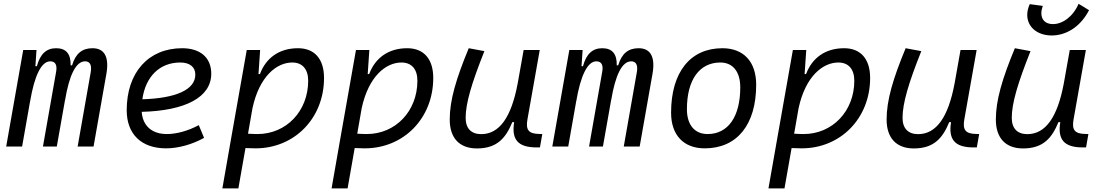

<svg xmlns="http://www.w3.org/2000/svg" viewBox="-20 -786 5899 1030"><path d="M175.8 -517.6H104.5L13.2 0H98.6L141.6 -243.7V-242.7C165 -380.9 202.1 -457 249.5 -457C276.9 -457 288.1 -437.5 280.8 -399.4L210.4 0H284.7L329.1 -251V-249C351.6 -383.3 387.2 -457 436.5 -457C462.9 -457 473.1 -436.5 466.8 -399.4L396.5 0H481.9L550.8 -390.6C566.4 -480.5 540.5 -527.3 476.1 -527.3C421.9 -527.3 385.7 -500 366.7 -435.5H358.9C360.4 -498 333.5 -527.3 281.2 -527.3C230 -527.3 195.8 -498 177.7 -430.7H169.9Z M875.5 -66.9C794.9 -66.9 745.6 -110.8 740.2 -186C975.1 -191.9 1113.3 -264.6 1113.3 -390.6C1113.3 -476.6 1055.2 -527.3 957 -527.3C776.4 -527.3 659.7 -397.5 659.7 -194.8C659.7 -66.4 738.3 9.8 871.1 9.8C936.5 9.8 1011.7 -11.2 1074.7 -46.4L1046.4 -114.7C990.7 -84.5 927.7 -66.9 875.5 -66.9ZM743.7 -253.4C760.7 -375.5 836.9 -450.7 946.8 -450.7C998.5 -450.7 1027.8 -426.3 1027.8 -385.7C1027.8 -305.2 924.8 -258.8 743.7 -253.4Z M1258.8 224.6 1296.9 8.3C1314.9 9.3 1332.5 9.8 1350.6 9.8C1560.5 9.8 1718.3 -152.3 1718.3 -367.7C1718.3 -469.7 1667.5 -527.3 1578.6 -527.3C1477.5 -527.3 1406.7 -475.1 1374.5 -388.7H1366.7L1375.5 -517.6H1303.7L1212.4 -1V-0.5C1212.4 -0.5 1212.4 -0.5 1212.4 -0.5L1172.9 224.6ZM1310.5 -68.8 1334.5 -206.1C1371.6 -377 1464.4 -450.7 1547.9 -450.7C1602.1 -450.7 1633.3 -415 1633.3 -353C1633.3 -189.9 1516.1 -66.9 1361.3 -66.9C1342.8 -66.9 1325.7 -67.9 1310.5 -68.8Z M1844.7 224.6 1882.8 8.3C1900.9 9.3 1918.5 9.8 1936.5 9.8C2146.5 9.8 2304.2 -152.3 2304.2 -367.7C2304.2 -469.7 2253.4 -527.3 2164.6 -527.3C2063.5 -527.3 1992.7 -475.1 1960.4 -388.7H1952.6L1961.4 -517.6H1889.6L1798.3 -1V-0.5C1798.3 -0.5 1798.3 -0.5 1798.3 -0.5L1758.8 224.6ZM1896.5 -68.8 1920.4 -206.1C1957.5 -377 2050.3 -450.7 2133.8 -450.7C2188 -450.7 2219.2 -415 2219.2 -353C2219.2 -189.9 2102.1 -66.9 1947.3 -66.9C1928.7 -66.9 1911.6 -67.9 1896.5 -68.8Z M2538.6 10.3C2648.4 10.3 2693.8 -47.4 2728.5 -130.9H2738.3C2723.6 -40 2755.4 4.9 2859.4 4.9H2876.5L2889.2 -66.9L2872.6 -67.4C2815.4 -68.4 2799.3 -89.4 2809.6 -146L2875.5 -517.6H2789.1L2756.8 -336.4V-336.9C2723.1 -157.2 2659.2 -66.4 2561.5 -66.4C2507.8 -66.4 2478 -97.2 2478 -153.8C2478 -231.9 2509.8 -338.9 2578.6 -511.7L2494.6 -527.3C2426.3 -362.3 2392.6 -248 2392.6 -145C2392.6 -45.4 2444.8 10.3 2538.6 10.3Z M3105.5 -517.6H3034.2L2942.9 0H3028.3L3071.3 -243.7V-242.7C3094.7 -380.9 3131.8 -457 3179.2 -457C3206.5 -457 3217.8 -437.5 3210.4 -399.4L3140.1 0H3214.4L3258.8 -251V-249C3281.2 -383.3 3316.9 -457 3366.2 -457C3392.6 -457 3402.8 -436.5 3396.5 -399.4L3326.2 0H3411.6L3480.5 -390.6C3496.1 -480.5 3470.2 -527.3 3405.8 -527.3C3351.6 -527.3 3315.4 -500 3296.4 -435.5H3288.6C3290 -498 3263.2 -527.3 3210.9 -527.3C3159.7 -527.3 3125.5 -498 3107.4 -430.7H3099.6Z M3760.7 9.8C3934.1 9.8 4036.6 -117.2 4036.6 -331.5C4036.6 -455.1 3969.2 -527.3 3855.5 -527.3C3682.6 -527.3 3580.1 -398.4 3580.1 -181.2C3580.1 -61 3647.5 9.8 3760.7 9.8ZM3775.9 -66.9C3706.5 -66.9 3665 -116.2 3665 -200.2C3665 -357.4 3731.9 -450.7 3844.2 -450.7C3912.1 -450.7 3951.2 -400.9 3951.2 -317.4C3951.2 -159.7 3885.7 -66.9 3775.9 -66.9Z M4188.5 224.6 4226.6 8.3C4244.6 9.3 4262.2 9.8 4280.3 9.8C4490.2 9.8 4647.9 -152.3 4647.9 -367.7C4647.9 -469.7 4597.2 -527.3 4508.3 -527.3C4407.2 -527.3 4336.4 -475.1 4304.2 -388.7H4296.4L4305.2 -517.6H4233.4L4142.1 -1V-0.5C4142.1 -0.5 4142.1 -0.5 4142.1 -0.5L4102.5 224.6ZM4240.2 -68.8 4264.2 -206.1C4301.3 -377 4394 -450.7 4477.5 -450.7C4531.7 -450.7 4563 -415 4563 -353C4563 -189.9 4445.8 -66.9 4291 -66.9C4272.5 -66.9 4255.4 -67.9 4240.2 -68.8Z M4882.3 10.3C4992.2 10.3 5037.6 -47.4 5072.3 -130.9H5082C5067.4 -40 5099.1 4.9 5203.1 4.9H5220.2L5232.9 -66.9L5216.3 -67.4C5159.2 -68.4 5143.1 -89.4 5153.3 -146L5219.2 -517.6H5132.8L5100.6 -336.4V-336.9C5066.9 -157.2 5002.9 -66.4 4905.3 -66.4C4851.6 -66.4 4821.8 -97.2 4821.8 -153.8C4821.8 -231.9 4853.5 -338.9 4922.4 -511.7L4838.4 -527.3C4770 -362.3 4736.3 -248 4736.3 -145C4736.3 -45.4 4788.6 10.3 4882.3 10.3Z M5468.3 10.3C5578.1 10.3 5623.5 -47.4 5658.2 -130.9H5668C5653.3 -40 5685.1 4.9 5789.1 4.9H5806.2L5818.8 -66.9L5802.2 -67.4C5745.1 -68.4 5729 -89.4 5739.3 -146L5805.2 -517.6H5718.8L5686.5 -336.4V-336.9C5652.8 -157.2 5588.9 -66.4 5491.2 -66.4C5437.5 -66.4 5407.7 -97.2 5407.7 -153.8C5407.7 -231.9 5439.5 -338.9 5508.3 -511.7L5424.3 -527.3C5356 -362.3 5322.3 -248 5322.3 -145C5322.3 -45.4 5374.5 10.3 5468.3 10.3ZM5622.6 -595.7C5691.4 -595.7 5771.5 -633.8 5822.3 -731.4L5766.1 -765.6C5735.8 -695.3 5679.2 -656.7 5628.9 -656.7C5586.9 -656.7 5566.4 -681.2 5566.4 -715.3C5566.4 -727.5 5569.3 -740.7 5574.2 -754.4L5503.9 -763.7C5495.1 -743.2 5490.7 -724.1 5490.7 -706.1C5490.7 -642.1 5543.5 -595.7 5622.6 -595.7Z"/></svg>

Font: Cascadia Code PL SemiLight
Style: Italic
Weight: 350
Italic angle: -10°
Monospace: yes
Designer: Aaron Bell
Foundry: Saja Typeworks
Version: Version 2404.023